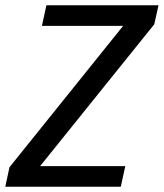

<svg xmlns="http://www.w3.org/2000/svg" viewBox="-34 -708 621 728"><path d="M-14 0 2 -74 433 -610H125L142 -688H567L551 -616L118 -78H441L424 0Z"/></svg>

Font: Saira Semi Condensed
Style: Italic
Weight: 400
Width: 4
Italic angle: -12°
Designer: Hector Gatti with collaboration of the Omnibus-Type team
Foundry: Omnibus-Type
Version: Version 1.001; ttfautohint (v1.8)